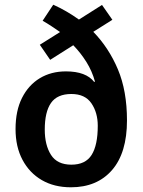

<svg xmlns="http://www.w3.org/2000/svg" viewBox="-20 -785 605 815"><path d="M206 -765Q235 -752 262.5 -736Q290 -720 315 -702L413 -764L457 -701L376 -650Q442 -582 480.5 -490.5Q519 -399 519 -274Q519 -136 455.5 -63Q392 10 281 10Q210 10 157.5 -20.5Q105 -51 75.5 -106.5Q46 -162 46 -237Q46 -315 73.5 -369.5Q101 -424 149 -453Q197 -482 260 -482Q345 -482 380 -437L383 -439Q371 -483 347 -521.5Q323 -560 291 -593L193 -531L149 -595L235 -649Q218 -661 199 -673.5Q180 -686 161 -697ZM283 -386Q223 -386 196.5 -348Q170 -310 170 -235Q170 -169 196.5 -127.5Q223 -86 283 -86Q343 -86 369 -127.5Q395 -169 395 -251Q395 -307 368 -346.5Q341 -386 283 -386Z"/></svg>

Font: Noto Sans Lao UI SemCond SemBd
Style: Regular
Weight: 600
Width: 4
Designer: Monotype Design Team
Foundry: Monotype Imaging Inc.
Version: Version 2.000; ttfautohint (v1.8.4.7-5d5b)